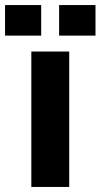

<svg xmlns="http://www.w3.org/2000/svg" viewBox="-58 -740 398 760"><path d="M66 0V-536H216V0ZM-38 -599V-720H105V-599ZM176 -599V-720H320V-599Z"/></svg>

Font: Geist
Style: Bold
Weight: 400
Designer: Basement.studio, Andrés Briganti, Mateo Zaragoza
Foundry: Basement.studio, Vercel, Andrés Briganti, Guido Ferreyra, Mateo Zaragoza
Version: Version 1.401